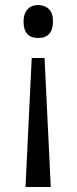

<svg xmlns="http://www.w3.org/2000/svg" viewBox="-20 -566 307 768"><path d="M183.1 182.1H82L106.9 -334H158.2ZM191.9 -479.5Q191.4 -414.1 132.8 -414.1Q74.2 -414.1 74.2 -479.5Q74.2 -510.7 89.8 -528.3Q105.5 -545.9 131.8 -545.9Q159.2 -545.9 175.8 -529.3Q192.4 -512.7 191.9 -479.5Z"/></svg>

Font: OpenSansHebrew-Regular
Style: Regular
Weight: 400
Foundry: Ascender Corporation, Yanek Iontef
Version: Version 2.001;PS 002.001;hotconv 1.0.70;makeotf.lib2.5.58329